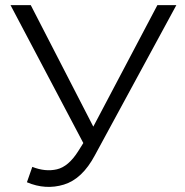

<svg xmlns="http://www.w3.org/2000/svg" viewBox="-20 -720 720 749"><path d="M85 -9 106 -69Q157 -49 202 -59.5Q247 -70 285 -130L305 -162L21 -700H100L344 -226L594 -700H668L350 -114Q301 -22 229.5 0Q158 22 85 -9Z"/></svg>

Font: Montserrat
Style: Regular
Weight: 400
Designer: Julieta Ulanovsky
Foundry: Julieta Ulanovsky
Version: Version 9.000; ttfautohint (v1.8.4.7-5d5b)